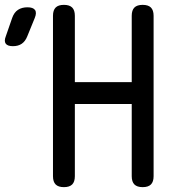

<svg xmlns="http://www.w3.org/2000/svg" viewBox="-125 -760 745 790"><path d="M-13 -610Q-21 -590 -35.5 -580Q-50 -570 -72 -570Q-94 -570 -101.5 -580.5Q-109 -591 -101 -611L-75 -686Q-67 -709 -51 -719.5Q-35 -730 -12 -730Q11 -730 19 -719Q27 -708 18 -686ZM417 -332H183V-35Q183 -12 172 -1Q161 10 138 10Q115 10 104 -1Q93 -12 93 -35V-695Q93 -718 104 -729Q115 -740 138 -740Q161 -740 172 -729Q183 -718 183 -695V-422H417V-695Q417 -718 428 -729Q439 -740 462 -740Q485 -740 496 -729Q507 -718 507 -695V-35Q507 -12 496 -1Q485 10 462 10Q439 10 428 -1Q417 -12 417 -35Z"/></svg>

Font: Maple Mono Normal
Style: Regular
Weight: 400
Monospace: yes
Designer: subframe7536
Version: Version 7.000